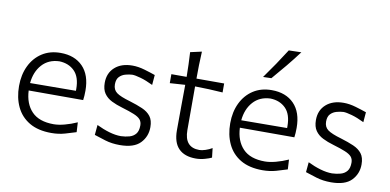

<svg xmlns="http://www.w3.org/2000/svg" viewBox="-74 -1000 2504 1232"><g transform="rotate(10 1178.0 -383.5)"><path d="M310 10Q223 10 166.2 -23.8Q109.5 -57.5 81.8 -116.5Q54 -175.5 54 -251Q54 -325.5 81.8 -383Q109.5 -440.5 160.2 -473.5Q211 -506.5 280.5 -506.5Q372.5 -506.5 425.8 -451.8Q479 -397 479 -295.5Q479 -259.5 475 -233.5H120Q124 -147.5 171.8 -97.8Q219.5 -48 315 -48Q346 -48 386 -58.5Q426 -69 466 -87L469.5 -23.5Q440 -14 398.8 -2Q357.5 10 310 10ZM281.5 -452Q211.5 -449.5 169.5 -402.8Q127.5 -356 120.5 -282L419 -284Q419 -287 419 -290Q419 -293 419 -296Q419 -373.5 381 -411.8Q343 -450 281.5 -452Z M756 10Q703.5 10 660.5 -3.2Q617.5 -16.5 587.5 -26.5L593.5 -92Q635.5 -71.5 676.5 -59.5Q717.5 -47.5 753 -47.5Q783 -48.5 808.5 -55.8Q834 -63 849.2 -81.8Q864.5 -100.5 864.5 -136.5Q864.5 -160 851.8 -175Q839 -190 809.2 -202.2Q779.5 -214.5 729 -229.5Q691 -240.5 659.8 -256Q628.5 -271.5 610.2 -297.8Q592 -324 592 -367Q592 -430.5 634.5 -468.5Q677 -506.5 749 -506.5Q787 -506.5 829.2 -494Q871.5 -481.5 899.5 -471.5L894 -406Q849 -428 812.5 -438.2Q776 -448.5 757.5 -448.5Q737 -447.5 713.8 -441.2Q690.5 -435 674.2 -418.2Q658 -401.5 658 -368.5Q658 -333.5 682.8 -315Q707.5 -296.5 772 -278Q820 -263.5 855.5 -248Q891 -232.5 910.5 -207Q930 -181.5 930 -137Q930 -75.5 888.8 -32.8Q847.5 10 756 10Z M1251 10.5Q1178 10.5 1139.5 -28.5Q1101 -67.5 1101 -147.5Q1101 -230 1101.8 -306.5Q1102.5 -383 1103 -443.5L1003.5 -437V-495.5H1103Q1102.5 -538 1101.2 -576.2Q1100 -614.5 1097.5 -655.5L1171.5 -672Q1169 -622.5 1168 -583Q1167 -543.5 1167 -495.5H1347.5V-437Q1302.5 -440.5 1256.8 -442.2Q1211 -444 1167 -444.5V-160Q1167 -47.5 1264.5 -47.5Q1280.5 -47.5 1304.2 -55.2Q1328 -63 1346.5 -74.5L1353.5 -13.5Q1339 -6 1309.8 2.2Q1280.5 10.5 1251 10.5Z M1686 10Q1599 10 1542.2 -23.8Q1485.5 -57.5 1457.8 -116.5Q1430 -175.5 1430 -251Q1430 -325.5 1457.8 -383Q1485.5 -440.5 1536.2 -473.5Q1587 -506.5 1656.5 -506.5Q1748.5 -506.5 1801.8 -451.8Q1855 -397 1855 -295.5Q1855 -259.5 1851 -233.5H1496Q1500 -147.5 1547.8 -97.8Q1595.5 -48 1691 -48Q1722 -48 1762 -58.5Q1802 -69 1842 -87L1845.5 -23.5Q1816 -14 1774.8 -2Q1733.5 10 1686 10ZM1657.5 -452Q1587.5 -449.5 1545.5 -402.8Q1503.5 -356 1496.5 -282L1795 -284Q1795 -287 1795 -290Q1795 -293 1795 -296Q1795 -373.5 1757 -411.8Q1719 -450 1657.5 -452ZM1586 -580Q1621.5 -629.5 1654.8 -678.5Q1688 -727.5 1719 -776.5L1800.5 -778.5Q1763 -728 1722.5 -679Q1682 -630 1640 -581.5Z M2132 10Q2079.5 10 2036.5 -3.2Q1993.5 -16.5 1963.5 -26.5L1969.5 -92Q2011.5 -71.5 2052.5 -59.5Q2093.5 -47.5 2129 -47.5Q2159 -48.5 2184.5 -55.8Q2210 -63 2225.2 -81.8Q2240.5 -100.5 2240.5 -136.5Q2240.5 -160 2227.8 -175Q2215 -190 2185.2 -202.2Q2155.5 -214.5 2105 -229.5Q2067 -240.5 2035.8 -256Q2004.5 -271.5 1986.2 -297.8Q1968 -324 1968 -367Q1968 -430.5 2010.5 -468.5Q2053 -506.5 2125 -506.5Q2163 -506.5 2205.2 -494Q2247.5 -481.5 2275.5 -471.5L2270 -406Q2225 -428 2188.5 -438.2Q2152 -448.5 2133.5 -448.5Q2113 -447.5 2089.8 -441.2Q2066.5 -435 2050.2 -418.2Q2034 -401.5 2034 -368.5Q2034 -333.5 2058.8 -315Q2083.5 -296.5 2148 -278Q2196 -263.5 2231.5 -248Q2267 -232.5 2286.5 -207Q2306 -181.5 2306 -137Q2306 -75.5 2264.8 -32.8Q2223.5 10 2132 10Z"/></g></svg>

Font: Commissioner Flair Light
Style: Regular
Weight: 300
Designer: Kostas Bartsokas
Foundry: Kostas Bartsokas
Version: Version 1.000; ttfautohint (v1.8.3)